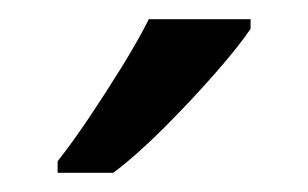

<svg xmlns="http://www.w3.org/2000/svg" viewBox="-20 -786 321 200"><path d="M241 -756Q229 -738 204 -709.5Q179 -681 150.5 -652.5Q122 -624 98 -606H40V-618Q55 -637 72.5 -663Q90 -689 107 -716.5Q124 -744 135 -766H241Z"/></svg>

Font: Noto Sans Osmanya
Style: Regular
Weight: 400
Designer: Monotype Design Team
Foundry: Monotype Imaging Inc.
Version: Version 2.001; ttfautohint (v1.8.4.7-5d5b)